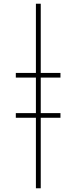

<svg xmlns="http://www.w3.org/2000/svg" viewBox="-20 -780 410 1032"><path d="M199 -388H305V-363H199V-172H305V-147H199V232H173V-147H65V-172H173V-363H65V-388H173V-760H199Z"/></svg>

Font: Noto Sans Display Thin Cond
Style: Regular
Weight: 250
Width: 3
Designer: Monotype Design team
Foundry: Monotype Imaging Inc.
Version: Version 1.000